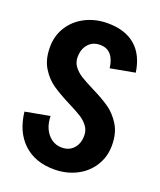

<svg xmlns="http://www.w3.org/2000/svg" viewBox="-139 -818 767 921"><g transform="rotate(20 245.0 -357.5)"><path d="M470 -186Q470 -129 441 -82.5Q412 -36 361 -10Q310 16 247 16Q150 16 90.5 -40Q31 -96 20 -196L145 -219Q146 -164 174.5 -129.5Q203 -95 247 -95Q284 -95 306.5 -120Q329 -145 329 -186Q329 -213 313.5 -233.5Q298 -254 275 -268.5Q252 -283 210 -304Q153 -333 117 -357.5Q81 -382 55 -424Q29 -466 29 -528V-529V-530Q29 -587 58 -633Q87 -679 138 -705Q189 -731 252 -731Q340 -731 392.5 -686.5Q445 -642 458 -554L333 -531Q328 -574 308 -597.5Q288 -621 252 -621Q215 -621 192.5 -595.5Q170 -570 170 -529Q170 -502 185.5 -481.5Q201 -461 224 -446.5Q247 -432 289 -411Q346 -383 382 -358Q418 -333 444 -291Q470 -249 470 -187V-186Z"/></g></svg>

Font: Akshar SemiBold
Style: Regular
Weight: 600
Designer: Tall Chai
Foundry: Tall Chai
Version: Version 1.000